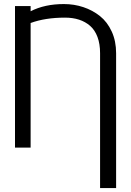

<svg xmlns="http://www.w3.org/2000/svg" viewBox="-20 -742 657 965"><path d="M563.6 203.1H483V-474.8Q483 -521.3 470 -556.1Q457 -590.9 433.1 -611.9Q409.1 -632.8 377.5 -643.1Q345.9 -653.4 306.8 -653.4Q207.4 -653.4 133.9 -626.4V0H55.4V-711.6H133.9V-685.4Q204.5 -721.6 301.1 -721.6Q352.6 -721.6 399 -706.1Q445.3 -690.7 482.4 -661.2Q519.5 -631.7 541.5 -583.6Q563.6 -535.5 563.6 -474.8Z"/></svg>

Font: Inter Light BETA
Style: Regular
Weight: 300
Designer: Rasmus Andersson
Foundry: rsms
Version: Version 3.011;git-f93a4a705